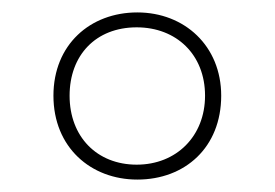

<svg xmlns="http://www.w3.org/2000/svg" viewBox="-20 -744 442 309"><path d="M201 -455C278 -455 336 -507 336 -590C336 -670 277 -724 201 -724C125 -724 66 -672 66 -590C66 -507 126 -455 201 -455ZM200 -479C136 -479 92 -524 92 -590C92 -655 134 -700 200 -700C264 -700 310 -656 310 -590C310 -525 264 -479 200 -479Z"/></svg>

Font: Noto Sans Sinhala UI SemiCondensed Thin
Style: Regular
Weight: 100
Width: 4
Designer: Jelle Bosma - Monotype Design Team
Foundry: Monotype Imaging Inc.
Version: Version 2.006